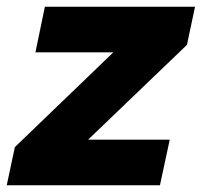

<svg xmlns="http://www.w3.org/2000/svg" viewBox="-51 -549 598 569"><path d="M-31 0 -7 -113 285 -394H54L82 -529H527L503 -416L210 -135H452L423 0Z"/></svg>

Font: Rosa Sans Black
Style: Italic
Weight: 900
Italic angle: -12°
Designer: Pentagram / MCKL
Foundry: Pentagram / MCKL
Version: Version 1.005;September 16, 2019;FontCreator 11.5.0.2425 64-